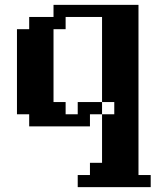

<svg xmlns="http://www.w3.org/2000/svg" viewBox="-20 -520 640 790"><path d="M600.1 200.2V250H299.8V200.2H350.1V149.9H399.9V-49.8H350.1V0H100.1V-49.8H49.8V-399.9H100.1V-450.2H200.2V-500H549.8V200.2ZM250 -49.8H299.8V-100.1H399.9V-450.2H250V-399.9H200.2V-100.1H250ZM450.2 -49.8V-100.1H399.9V-49.8Z"/></svg>

Font: Redaction 50
Style: Bold
Weight: 700
Designer: Jeremy Mickel / Forest Young
Foundry: MCKL
Version: Version 2.001;hotconv 1.0.113;makeotfexe 2.5.65598 DEVELOPME